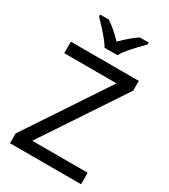

<svg xmlns="http://www.w3.org/2000/svg" viewBox="-225 -1051 1022 1158"><g transform="rotate(30 286.0 -472.0)"><path d="M533 0H38V-68L414 -634H50V-714H523V-646L147 -80H533ZM244 -784Q231 -807 209 -833.5Q187 -860 163 -886Q139 -912 121 -931V-944H181Q207 -927 235 -903Q263 -879 288 -852Q315 -879 343 -903Q371 -927 397 -944H459V-931Q440 -912 415.5 -886Q391 -860 368.5 -833.5Q346 -807 334 -784Z"/></g></svg>

Font: Noto Sans NKo
Style: Regular
Weight: 400
Designer: Monotype Design Team
Foundry: Monotype Imaging Inc.
Version: Version 2.003; ttfautohint (v1.8.4.7-5d5b)